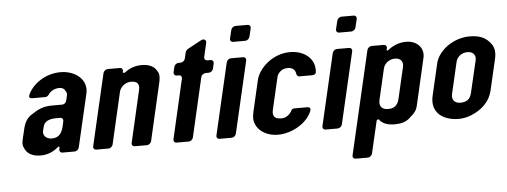

<svg xmlns="http://www.w3.org/2000/svg" viewBox="-53 -815 3045 1153"><g transform="rotate(-5 1469.0 -238.5)"><path d="M282 -31 280 -22C277 -10 285 0 297 0H370C382 0 394 -10 397 -22L471 -341C490 -422 417 -482 327 -482C233 -482 155 -424 129 -362C123 -348 130 -341 144 -341H226C231 -341 240 -347 243 -351C255 -371 279 -388 311 -388C327 -388 337 -383 343 -374C358 -355 356 -348 351 -328L346 -308C343 -296 332 -287 321 -287H262C203 -287 176 -272 130 -242C104 -225 89 -198 81 -163L68 -109C64 -90 58 -71 68 -50C82 -13 115 6 166 6C213 6 248 -14 273 -36C278 -40 283 -37 282 -31ZM279 -209H301C313 -209 321 -199 318 -187L313 -163C305 -129 293 -90 241 -90C208 -90 186 -112 192 -140L198 -164C205 -195 232 -209 279 -209Z M909 -435C893 -467 862 -482 816 -482C777 -482 743 -470 714 -447C708 -442 698 -445 700 -452L701 -454C704 -466 696 -476 684 -476H611C599 -476 587 -466 584 -454L484 -22C481 -10 489 0 501 0H574C586 0 598 -10 601 -22L673 -335C679 -359 706 -388 744 -388C781 -388 796 -370 788 -335L716 -22C713 -10 721 0 733 0H806C818 0 830 -10 833 -22L913 -370C917 -388 922 -418 909 -435Z M985 0H1058C1070 0 1082 -10 1085 -22L1167 -379C1170 -391 1183 -401 1195 -401H1214C1226 -401 1238 -411 1241 -423L1248 -454C1251 -466 1243 -476 1231 -476H1212C1200 -476 1192 -486 1195 -498L1214 -581C1218 -599 1202 -609 1184 -599L1101 -554C1096 -551 1088 -541 1087 -536L1078 -498C1075 -486 1063 -476 1051 -476H1038C1026 -476 1014 -466 1011 -454L1004 -423C1001 -411 1009 -401 1021 -401H1034C1046 -401 1053 -391 1050 -379L968 -22C965 -10 973 0 985 0Z M1244 0H1317C1329 0 1341 -10 1344 -22L1444 -454C1447 -466 1439 -476 1427 -476H1354C1342 -476 1330 -466 1327 -454L1227 -22C1224 -10 1232 0 1244 0ZM1376 -573H1449C1461 -573 1473 -583 1476 -595L1488 -645C1491 -657 1483 -667 1471 -667H1398C1386 -667 1374 -657 1371 -645L1359 -595C1356 -583 1364 -573 1376 -573Z M1624 -90C1581 -90 1570 -111 1578 -146L1621 -332C1624 -346 1628 -357 1636 -364C1647 -379 1665 -388 1691 -388C1719 -388 1735 -370 1737 -347C1738 -341 1745 -332 1751 -332H1830C1844 -332 1854 -337 1855 -351C1862 -427 1799 -482 1710 -482C1604 -482 1520 -401 1504 -332L1461 -146C1457 -129 1455 -113 1456 -97C1463 -36 1522 6 1597 6C1681 6 1774 -48 1802 -121C1806 -135 1800 -143 1787 -143H1705C1699 -143 1690 -137 1688 -132C1678 -110 1655 -90 1624 -90Z M1883 0H1956C1968 0 1980 -10 1983 -22L2083 -454C2086 -466 2078 -476 2066 -476H1993C1981 -476 1969 -466 1966 -454L1866 -22C1863 -10 1871 0 1883 0ZM2015 -573H2088C2100 -573 2112 -583 2115 -595L2127 -645C2130 -657 2122 -667 2110 -667H2037C2025 -667 2013 -657 2010 -645L1998 -595C1995 -583 2003 -573 2015 -573Z M2290 -446 2292 -454C2295 -466 2287 -476 2275 -476H2202C2190 -476 2178 -466 2175 -454L2031 168C2028 180 2036 190 2048 190H2121C2133 190 2145 180 2148 168L2193 -26C2195 -33 2205 -36 2208 -31C2226 -7 2257 5 2300 5C2338 5 2368 -4 2389 -23C2425 -55 2434 -63 2443 -103L2506 -377C2520 -436 2476 -483 2410 -483C2363 -483 2325 -463 2299 -442C2294 -438 2289 -441 2290 -446ZM2335 -388C2369 -388 2386 -366 2379 -335L2336 -149C2330 -121 2316 -90 2270 -90C2228 -90 2213 -113 2221 -149L2264 -335C2270 -361 2296 -388 2335 -388Z M2686 6C2711 6 2736 1 2763 -10C2825 -35 2875 -81 2890 -146L2934 -336C2942 -371 2938 -400 2923 -422C2895 -462 2859 -482 2792 -482C2697 -482 2603 -416 2585 -336L2541 -146C2518 -47 2590 6 2686 6ZM2773 -389C2806 -389 2824 -366 2817 -336L2773 -148C2766 -118 2754 -90 2704 -90C2667 -90 2651 -114 2658 -146L2702 -336C2708 -363 2733 -389 2773 -389Z"/></g></svg>

Font: DIN Rundschrift
Style: BreitKursiv
Weight: 400
Width: 7
Version: Version 1.027